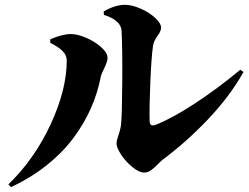

<svg xmlns="http://www.w3.org/2000/svg" viewBox="-20 -754 1040 802"><path d="M414.1 -691.9 413.1 -706.1Q460.9 -733.9 502 -733.9Q531.2 -733.9 567.4 -718Q603.5 -702.1 628.2 -679.4Q652.8 -656.7 652.8 -638.2Q652.8 -624 637.5 -603.3Q622.1 -582.5 619.1 -562Q612.3 -516.1 607.9 -410.4Q603.5 -304.7 605 -249Q605 -222.7 630.9 -232.9Q700.2 -260.3 794.4 -322Q888.7 -383.8 983.9 -462.9L997.1 -453.1Q939 -350.1 847.9 -254.6Q756.8 -159.2 658.2 -85.9Q651.9 -81.1 637.5 -66.2Q623 -51.3 609.6 -42.2Q596.2 -33.2 582 -33.2Q561 -33.2 533 -56.2Q504.9 -79.1 485.8 -108.2Q466.8 -137.2 466.8 -154.8Q466.8 -166.5 475.3 -191.2Q483.9 -215.8 485.8 -235.8Q489.7 -272 490.7 -411.4Q491.7 -550.8 487.8 -626Q484.9 -669.4 414.1 -691.9ZM258.8 -501Q258.8 -523.9 240.7 -541.5Q222.7 -559.1 189.9 -575.2V-589.8Q240.7 -611.8 276.9 -611.8Q302.2 -611.8 338.1 -596.9Q374 -582 401.6 -557.9Q429.2 -533.7 429.2 -512.2Q429.2 -496.6 416 -470.2Q402.8 -443.8 400.9 -433.1Q387.7 -364.7 358.9 -300Q330.1 -235.4 284.7 -175Q239.3 -114.7 173.3 -62.5Q107.4 -10.3 25.9 27.8L15.1 16.1Q124.5 -89.8 191.7 -235.1Q258.8 -380.4 258.8 -501Z"/></svg>

Font: Noto Serif JP Black
Style: Regular
Weight: 900
Designer: Ryoko NISHIZUKA  (kana & ideographs); Frank Grießhammer (Latin, Greek & Cyrillic); Wenlong ZHANG  (bopomofo); Sandoll Co
Foundry: Adobe Systems Incorporated
Version: Version 1.001;PS 1.001;hotconv 16.6.54;makeotf.lib2.5.65590